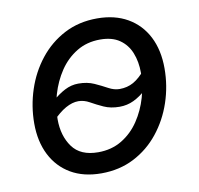

<svg xmlns="http://www.w3.org/2000/svg" viewBox="-67 -620 729 703"><g transform="rotate(-10 297.0 -269.0)"><path d="M255.4 11.7Q189.5 11.7 142.3 -15.9Q95.2 -43.5 69.8 -93.5Q44.4 -143.6 44.4 -210.4Q44.4 -274.9 64.5 -335.7Q84.5 -396.5 122.8 -444.8Q161.1 -493.2 215.3 -521.5Q269.5 -549.8 337.4 -549.8Q402.8 -549.8 450.4 -522.5Q498 -495.1 523.7 -445.1Q549.3 -395 549.3 -327.1Q549.3 -261.7 528.8 -200.9Q508.3 -140.1 469.7 -92Q431.2 -43.9 377 -16.1Q322.8 11.7 255.4 11.7ZM257.3 -66.4Q307.1 -66.4 345.5 -89.6Q383.8 -112.8 409.4 -151.1Q435.1 -189.5 448.2 -235.1Q461.4 -280.8 461.4 -325.7Q461.4 -367.2 448.2 -400.1Q435.1 -433.1 407.2 -452.4Q379.4 -471.7 335 -471.7Q285.6 -471.7 247.6 -448.5Q209.5 -425.3 183.8 -387Q158.2 -348.6 144.8 -302.7Q131.3 -256.8 131.3 -210.9Q131.3 -149.4 161.4 -107.9Q191.4 -66.4 257.3 -66.4ZM116.2 -205.1 83 -234.9Q106.4 -259.3 129.9 -280.3Q153.3 -301.3 177.7 -314Q202.1 -326.7 228.5 -326.7Q261.7 -326.7 287.1 -315.2Q312.5 -303.7 333.5 -292.2Q354.5 -280.8 374.5 -280.8Q403.3 -280.8 426.3 -293.7Q449.2 -306.6 474.6 -336.9L509.8 -310.1Q486.3 -282.2 463.4 -261.2Q440.4 -240.2 416 -228.5Q391.6 -216.8 363.3 -216.8Q330.1 -216.8 304.9 -228.3Q279.8 -239.7 259 -251.5Q238.3 -263.2 217.3 -263.2Q194.8 -263.2 169.9 -249.3Q145 -235.4 116.2 -205.1Z"/></g></svg>

Font: Inter 16pt
Style: Italic
Weight: 400
Italic angle: -9.3988°
Version: Version 4.001;git-66647c0bb